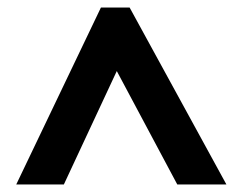

<svg xmlns="http://www.w3.org/2000/svg" viewBox="-20 -802 641 508"><path d="M23 -314H149L289 -614L449 -314H579L323 -782H247Z"/></svg>

Font: Noto Sans Malayalam UI ExtraBold
Style: Regular
Weight: 800
Designer: Jelle Bosma - Monotype Design Team
Foundry: Monotype Imaging Inc.
Version: Version 2.104